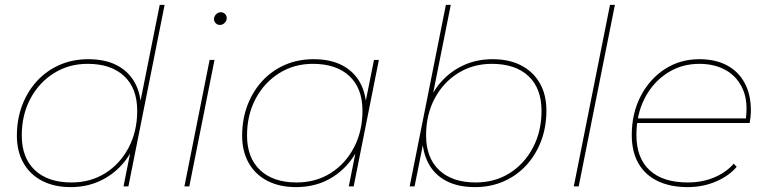

<svg xmlns="http://www.w3.org/2000/svg" viewBox="-20 -762 3142 785"><path d="M269 3Q202 3 152.5 -22.5Q103 -48 76 -95.5Q49 -143 49 -207Q49 -274 70.5 -331Q92 -388 131 -430.5Q170 -473 223.5 -496.5Q277 -520 341 -520Q410 -520 458 -495Q506 -470 531.5 -423.5Q557 -377 557 -312Q557 -245 536.5 -187.5Q516 -130 477.5 -87.5Q439 -45 386 -21Q333 3 269 3ZM272 -16Q350 -16 410.5 -54Q471 -92 506 -158.5Q541 -225 541 -309Q541 -401 487.5 -451Q434 -501 338 -501Q261 -501 200 -462.5Q139 -424 104 -358Q69 -292 69 -208Q69 -117 122.5 -66.5Q176 -16 272 -16ZM485 0 521 -180 547 -250 550 -327 633 -742H653L505 0Z M734 0 837 -517H857L754 0ZM879 -660Q869 -660 862 -667Q855 -674 855 -684Q855 -695 863.5 -703.5Q872 -712 883 -712Q893 -712 900 -705Q907 -698 907 -688Q907 -677 898.5 -668.5Q890 -660 879 -660Z M1190 3Q1123 3 1073.5 -22.5Q1024 -48 997 -95.5Q970 -143 970 -207Q970 -274 991.5 -331Q1013 -388 1052 -430.5Q1091 -473 1144.5 -496.5Q1198 -520 1262 -520Q1331 -520 1379 -495Q1427 -470 1452.5 -423.5Q1478 -377 1478 -312Q1479 -223 1442.5 -151.5Q1406 -80 1341 -38.5Q1276 3 1190 3ZM1193 -16Q1271 -16 1331.5 -54Q1392 -92 1427 -158.5Q1462 -225 1462 -309Q1462 -401 1408.5 -451Q1355 -501 1259 -501Q1182 -501 1121 -462.5Q1060 -424 1025 -358Q990 -292 990 -208Q990 -117 1043.5 -66.5Q1097 -16 1193 -16ZM1406 0 1442 -180 1468 -250 1471 -327 1509 -517H1529L1426 0Z M1655 0 1803 -742H1823L1742 -337L1716 -267L1713 -190L1675 0ZM1922 3Q1853 3 1805 -22Q1757 -47 1732 -93.5Q1707 -140 1706 -205Q1706 -272 1726.5 -329.5Q1747 -387 1785.5 -429.5Q1824 -472 1877 -496Q1930 -520 1994 -520Q2062 -520 2111 -494.5Q2160 -469 2187 -422Q2214 -375 2214 -310Q2214 -243 2192.5 -186Q2171 -129 2132 -86.5Q2093 -44 2039.5 -20.5Q1986 3 1922 3ZM1925 -16Q2003 -16 2063.5 -54Q2124 -92 2159 -158.5Q2194 -225 2194 -309Q2194 -401 2140.5 -451Q2087 -501 1991 -501Q1914 -501 1853 -463Q1792 -425 1757 -359Q1722 -293 1722 -208Q1722 -117 1775.5 -66.5Q1829 -16 1925 -16Z M2326 0 2474 -742H2494L2346 0Z M2791 3Q2720 3 2668.5 -22Q2617 -47 2590 -94.5Q2563 -142 2563 -210Q2563 -298 2599 -368Q2635 -438 2697.5 -479Q2760 -520 2839 -520Q2905 -520 2952 -495Q2999 -470 3024.5 -423Q3050 -376 3050 -310Q3050 -297 3048.5 -283.5Q3047 -270 3045 -259H2579L2583 -278H3036L3028 -267Q3040 -343 3018 -395Q2996 -447 2949.5 -474Q2903 -501 2839 -501Q2766 -501 2707.5 -463Q2649 -425 2615.5 -359.5Q2582 -294 2582 -210Q2582 -116 2636 -66Q2690 -16 2792 -16Q2851 -16 2900 -36.5Q2949 -57 2980 -93L2992 -80Q2961 -43 2907.5 -20Q2854 3 2791 3Z"/></svg>

Font: Montserrat Thin Thin
Style: Italic
Weight: 250
Italic angle: -11.3°
Version: Version 9.000